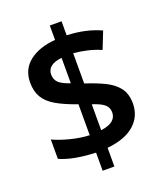

<svg xmlns="http://www.w3.org/2000/svg" viewBox="-148 -858 868 1015"><g transform="rotate(-20 286.0 -350.5)"><path d="M253 -44Q193 -46 141.5 -55.5Q90 -65 52 -82V-191Q90 -173 145.5 -158.5Q201 -144 253 -142V-316Q181 -341 136.5 -367Q92 -393 72 -427.5Q52 -462 52 -510Q52 -585 107 -628Q162 -671 253 -678V-759H319V-680Q373 -678 420 -667.5Q467 -657 509 -638L471 -542Q435 -558 395.5 -567Q356 -576 319 -579V-409Q378 -390 425 -367.5Q472 -345 498.5 -311Q525 -277 525 -222Q525 -150 472.5 -103.5Q420 -57 319 -47V58H253ZM319 -146Q364 -152 385 -169.5Q406 -187 406 -215Q406 -243 386 -260Q366 -277 319 -292ZM253 -577Q212 -573 191.5 -556.5Q171 -540 171 -513Q171 -484 189.5 -466.5Q208 -449 253 -434Z"/></g></svg>

Font: Noto Sans Sundanese SemiBold
Style: Regular
Weight: 600
Version: Version 2.003